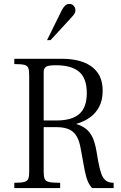

<svg xmlns="http://www.w3.org/2000/svg" viewBox="-20 -960 618 980"><path d="M53 0V-27Q88 -27 104 -31.5Q120 -36 124.5 -48Q129 -60 129 -83V-576Q129 -600 124.5 -612.5Q120 -625 104 -629Q88 -633 53 -633V-660H298Q358 -660 404.5 -643Q451 -626 477.5 -590Q504 -554 504 -496Q504 -450 487 -416.5Q470 -383 439.5 -361Q409 -339 370 -328V-327Q398 -318 418 -303Q438 -288 451.5 -260.5Q465 -233 473 -185L481 -138Q488 -100 496.5 -75Q505 -50 520 -38.5Q535 -27 560 -27V0H450Q437 -14 428 -35Q419 -56 412 -92L391 -206Q381 -262 353 -286.5Q325 -311 268 -311H203V-83Q203 -59 208 -47Q213 -35 230.5 -31Q248 -27 287 -27V0ZM203 -345H267Q347 -345 385 -378.5Q423 -412 423 -485Q423 -560 384 -593.5Q345 -627 265 -627Q225 -627 214 -618.5Q203 -610 203 -592ZM220 -755 296 -909Q304 -924 313 -932Q322 -940 335 -940Q347 -940 356 -930.5Q365 -921 365 -908Q365 -898 360.5 -890.5Q356 -883 341 -867L238 -755Z"/></svg>

Font: Frank Ruhl Libre Light
Style: Regular
Weight: 300
Designer: Yanek Iontef
Foundry: Fontef
Version: Version 6.003;gftools[0.9.30]